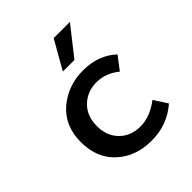

<svg xmlns="http://www.w3.org/2000/svg" viewBox="-203 -863 1006 1006"><g transform="rotate(-45 300.0 -359.5)"><path d="M478 -731 354 -573.2H268.1L357.9 -731ZM153.3 -433.6Q234.4 -502.9 347.7 -502.9Q460.9 -502.9 534.2 -434.1L479 -361.8Q420.9 -409.2 352.5 -409.2Q284.2 -409.2 237.8 -364.3Q191.9 -319.3 191.9 -245.1Q191.9 -171.9 236.8 -127Q281.2 -82 352.5 -82Q423.8 -82 495.1 -136.2L543 -62Q458 12.2 341.8 12.2Q225.6 12.7 149.4 -56.6Q73.2 -126 73.2 -245.1Q73.2 -364.3 153.3 -433.6Z"/></g></svg>

Font: SourceCodePro-Semibold
Style: Regular
Weight: 600
Monospace: yes
Designer: Paul D. Hunt
Foundry: Adobe Systems Incorporated
Version: Version 1.009;PS 1.000;hotconv 1.0.70;makeotf.lib2.5.5900